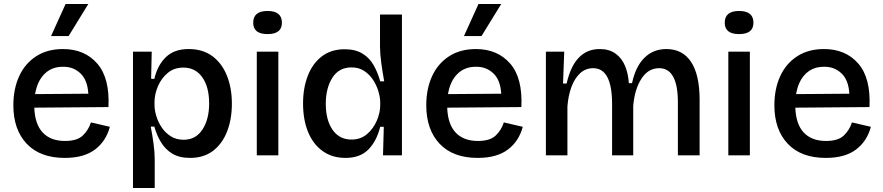

<svg xmlns="http://www.w3.org/2000/svg" viewBox="-20 -779 4428 963"><path d="M305 13Q181 13 114 -58Q47 -129 47 -251Q47 -333 76 -396.5Q105 -460 161 -496.5Q217 -533 296 -533Q404 -533 467.5 -460.5Q531 -388 524 -242L152 -239Q155 -156 194.5 -114Q234 -72 306 -72Q367 -72 395.5 -99.5Q424 -127 436 -165L531 -143Q512 -71 456.5 -29Q401 13 305 13ZM297 -444Q241 -445 204 -409Q167 -373 156 -307L423 -309Q419 -378 383 -411.5Q347 -445 297 -444ZM324 -598H236L309 -759H423Z M647 164V-520H741L738 -384L754 -383Q770 -452 812 -492.5Q854 -533 926 -533Q997 -533 1045 -497.5Q1093 -462 1118 -400Q1143 -338 1143 -259Q1143 -181 1119 -119.5Q1095 -58 1048.5 -22.5Q1002 13 933 13Q879 13 844 -8.5Q809 -30 787.5 -65.5Q766 -101 754 -144H736Q744 -103 750 -59.5Q756 -16 756 21V164ZM901 -78Q962 -78 995.5 -129.5Q1029 -181 1029 -260Q1029 -343 994.5 -391.5Q960 -440 900 -440Q853 -440 821 -413Q789 -386 772 -346Q755 -306 755 -267V-252Q755 -227 764 -197Q773 -167 791 -140Q809 -113 836.5 -95.5Q864 -78 901 -78Z M1268 0V-520H1376V0ZM1322 -608Q1250 -608 1250 -665Q1250 -724 1322 -724Q1394 -724 1394 -665Q1394 -608 1322 -608Z M1713 13Q1646 13 1598 -21.5Q1550 -56 1525 -117.5Q1500 -179 1500 -260Q1500 -338 1524 -399.5Q1548 -461 1594.5 -496.5Q1641 -532 1709 -532Q1762 -532 1797.5 -510.5Q1833 -489 1854 -452Q1875 -415 1887 -371H1907Q1899 -414 1892.5 -462Q1886 -510 1886 -545V-706H1996V0H1901L1905 -143H1887Q1869 -71 1827.5 -29Q1786 13 1713 13ZM1743 -79Q1789 -79 1821 -106.5Q1853 -134 1870 -174Q1887 -214 1887 -251V-266Q1887 -290 1878 -320.5Q1869 -351 1851.5 -378Q1834 -405 1807 -423Q1780 -441 1743 -441Q1680 -441 1647 -389Q1614 -337 1614 -258Q1614 -177 1648 -128Q1682 -79 1743 -79Z M2376 13Q2252 13 2185 -58Q2118 -129 2118 -251Q2118 -333 2147 -396.5Q2176 -460 2232 -496.5Q2288 -533 2367 -533Q2475 -533 2538.5 -460.5Q2602 -388 2595 -242L2223 -239Q2226 -156 2265.5 -114Q2305 -72 2377 -72Q2438 -72 2466.5 -99.5Q2495 -127 2507 -165L2602 -143Q2583 -71 2527.5 -29Q2472 13 2376 13ZM2368 -444Q2312 -445 2275 -409Q2238 -373 2227 -307L2494 -309Q2490 -378 2454 -411.5Q2418 -445 2368 -444ZM2395 -598H2307L2380 -759H2494Z M2718 0V-520H2810L2804 -360H2822Q2861 -533 2988 -533Q3036 -533 3067.5 -510Q3099 -487 3115 -448.5Q3131 -410 3134 -362H3150Q3168 -446 3212.5 -489.5Q3257 -533 3322 -533Q3404 -533 3446.5 -468Q3489 -403 3489 -279V0H3380V-265Q3380 -437 3286 -437Q3231 -437 3197 -384Q3163 -331 3156 -248V0H3050V-257Q3050 -437 2955 -437Q2917 -437 2889.5 -411.5Q2862 -386 2846 -342.5Q2830 -299 2826 -245V0Z M3633 0V-520H3741V0ZM3687 -608Q3615 -608 3615 -665Q3615 -724 3687 -724Q3759 -724 3759 -665Q3759 -608 3687 -608Z M4122 13Q3998 13 3931 -58Q3864 -129 3864 -251Q3864 -333 3893 -396.5Q3922 -460 3978 -496.5Q4034 -533 4113 -533Q4221 -533 4284.5 -460.5Q4348 -388 4341 -242L3969 -239Q3972 -156 4011.5 -114Q4051 -72 4123 -72Q4184 -72 4212.5 -99.5Q4241 -127 4253 -165L4348 -143Q4329 -71 4273.5 -29Q4218 13 4122 13ZM4114 -444Q4058 -445 4021 -409Q3984 -373 3973 -307L4240 -309Q4236 -378 4200 -411.5Q4164 -445 4114 -444Z"/></svg>

Font: Bricolage Grotesque 12pt Medium
Style: Regular
Weight: 500
Designer: Mathieu Triay
Foundry: Atelier Triay
Version: Version 1.001; ttfautohint (v1.8.4.7-5d5b);gftools[0.9.33.de